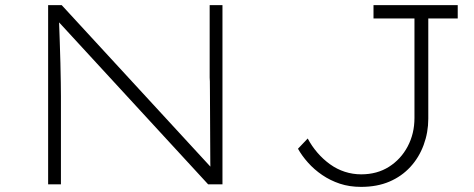

<svg xmlns="http://www.w3.org/2000/svg" viewBox="-20 -720 1852 750"><path d="M168 0V-700H221L813 -57L803 -30Q802 -44 801.5 -85.5Q801 -127 801 -179.5Q801 -232 800.5 -283Q800 -334 800 -372Q800 -410 799 -417V-700H849V0H793L204 -640L210 -668Q210 -658 211 -627Q212 -596 213.5 -555.5Q215 -515 216 -473Q217 -431 217.5 -396Q218 -361 218 -344V0ZM1390 10Q1345 10 1307.5 -2.5Q1270 -15 1238.5 -36.5Q1207 -58 1183 -85Q1159 -112 1144 -139L1182 -179Q1198 -149 1220 -123.5Q1242 -98 1269 -78.5Q1296 -59 1327 -49Q1358 -39 1391 -39Q1453 -39 1499.5 -68.5Q1546 -98 1572.5 -148Q1599 -198 1599 -259V-648H1439V-700H1768V-648H1653V-256Q1653 -203 1635 -154Q1617 -105 1583 -68Q1549 -31 1501 -10.5Q1453 10 1390 10Z"/></svg>

Font: Lexend Peta ExtraLight
Style: Regular
Weight: 250
Version: Version 1.007